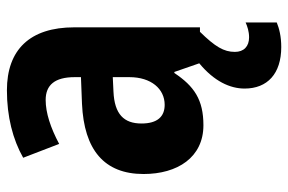

<svg xmlns="http://www.w3.org/2000/svg" viewBox="-159 -439 833 555"><g transform="rotate(-90 257.5 -161.5)"><path d="M385 101C385 69 400 44 443 0H456V-363C456 -492 391 -558 274 -558C198 -558 132 -541 79 -511L119 -407C166 -432 209 -446 246 -446C289 -446 312 -420 312 -362V-344L235 -341C102 -335 32 -277 32 -163C32 -65 80 10 173 10C247 10 286 -17 324 -74H327L352 -2C300 41 279 87 279 129C279 195 322 235 399 235C430 235 453 229 470 222V132C459 137 444 142 427 142C401 142 385 127 385 101ZM270 -250 312 -252V-204C312 -141 278 -102 232 -102C198 -102 178 -123 178 -169C178 -220 205 -247 270 -250Z"/></g></svg>

Font: Noto Sans Bengali Condensed
Style: Bold
Weight: 700
Width: 3
Designer: Joana Ranito - Universal Thirst; Jelle Bosma - Monotype Design Team
Foundry: Universal Thirst ehf.
Version: Version 3.000